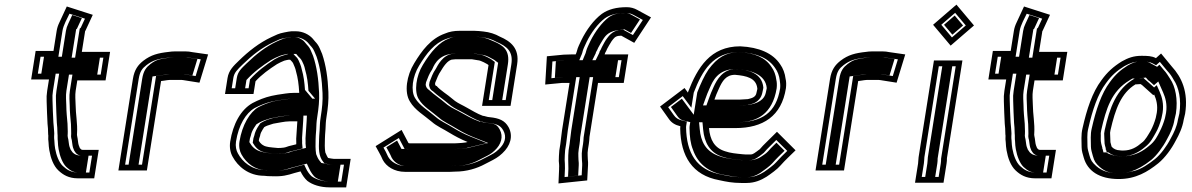

<svg xmlns="http://www.w3.org/2000/svg" viewBox="-20 -750 5145 829"><path d="M325.4 -110C324.8 -110 324.5 -110.3 324.6 -111C321.7 -116.7 318 -127.9 317.4 -135L315.1 -152C314.4 -159.2 311.3 -165.9 312.6 -174C315.4 -216.6 306.7 -256.8 306.4 -299C306 -316.3 303.7 -339 306.7 -358L313.8 -403H435.8L455.3 -526H333.3L347.6 -616L348.7 -617L380.6 -686L268.4 -722C257.7 -699 247 -676.1 236.4 -653C230.5 -641 226.6 -629 224.7 -617L210.9 -530H133.9L114.5 -407H191.5L183.7 -358C181.3 -342.7 180.5 -327.3 181.4 -312C182 -277.6 183.9 -247.6 185.2 -216L187 -196C187.4 -185.3 187.6 -176.7 187.9 -170C188.6 -166 188.8 -163 188.5 -161C187.9 -153 188.2 -144.7 189.5 -136L190.7 -118L193 -101C198.8 -67.8 210.5 -34.5 232.2 -14C252.2 4.8 276.6 20 316.8 20H386.8L406.3 -103H336.3C331.2 -103 328.1 -106.8 325.4 -110ZM280 -690.8 346.8 -669.4 328.7 -630.3 324.2 -626.4 304.3 -501H426.3L414.8 -428H292.8L281.7 -358C277.9 -334.3 280.8 -310.3 281 -294.8C281.3 -267.4 284.2 -237.5 286.4 -214C286.4 -196.1 287.9 -182.4 287.4 -172.7C285.3 -155 289.6 -148.5 289.9 -145.4L292.2 -128.8C293.7 -115.9 296.3 -108.8 300.1 -100.3L307.2 -89.7C310.4 -86.2 318 -78 332.4 -78H377.4L365.8 -5H320.8C287.5 -5 269 -16.6 251.2 -33.3C234.6 -49 223.4 -78.4 218 -108.5L215.9 -124.2L214.7 -142.4C213.8 -148.8 213.4 -158.3 213.7 -162C215.3 -179.6 212.8 -183.4 212.3 -201.3L210.5 -221.5C209.1 -254.3 207.3 -282 206.7 -316.8C205.8 -331.6 206.5 -344.2 208.7 -358L220.4 -432H143.4L155 -505H232L249.7 -617C253.7 -642.1 270.7 -670.7 280 -690.8ZM292.7 -93 284.9 -104C281.3 -111.9 278.4 -120.6 277.3 -130.9L275 -147.8C274.6 -152.1 270.6 -159.2 272.4 -173.2C273.2 -186 271.5 -198.2 271.5 -215.9C269.3 -239.6 266.4 -269.3 266.2 -296.3C265.9 -312.5 263.2 -336 266.7 -358L277.8 -428H399.8L411.3 -501H289.3L308.7 -623.2L312.3 -626.3L333.4 -671.9L292 -685.2C286.3 -672.9 280.8 -661 274.9 -648.1C269.5 -637.2 266.4 -627.4 264.7 -617L247 -505H170L158.4 -432H235.4L223.7 -358C221.4 -343.6 220.7 -330 221.6 -315.1C222.2 -280.4 224 -251.8 225.4 -219.5L227.2 -199.4C227.5 -188.2 227.8 -180.8 228.1 -174.1C229.7 -163 227.8 -152.6 229.7 -140.1L230.8 -122L233 -105.8C238.5 -74.8 250.8 -44 266.4 -29.1C284.6 -12.1 299.2 -5 320.8 -5H350.8L362.4 -78H332.4C304.4 -78 295.1 -90.5 292.7 -93Z M614.2 -14 675.4 -400 689.7 -402C698 -403 706.3 -405 714.1 -405H763.1C765.1 -405 768.1 -404.7 772 -404L841.2 -393L878.6 -515L809.2 -525C800.1 -527 791.3 -528 782.6 -528H733.6C725.6 -528 717.5 -527.3 709.3 -526C662 -520.8 632.4 -513.2 599.3 -488C575.7 -469.6 560 -448.5 553.8 -409L491.2 -14ZM593.2 -39H520.2L578.8 -409C584.1 -442.5 594.3 -454.8 612.8 -469.2C640.1 -489.9 662.2 -496.1 708.1 -501.2C715.3 -501.9 722.6 -503 729.7 -503H778.7C785.6 -503 793.3 -502.1 800.9 -500.4L846.8 -493.8L824.7 -421.6L779.9 -428.7C775.6 -429.4 771.7 -430 767.1 -430H718.1C706 -430 697.1 -427.6 690.3 -426.8L653.8 -421.7ZM578.2 -39 638.5 -419.9 685.2 -426.4C689.6 -427 699.5 -430 718.1 -430H767.1C775.6 -430 781 -429 785.8 -428.2L810.6 -424.3L832.4 -495.4L794.4 -500.9C789.1 -502.1 782.6 -503 778.7 -503H729.7C725.2 -503 720.7 -502.6 715.8 -501.8C671 -494.6 658 -494.9 629.6 -473.5C611.8 -459.5 599.5 -445.3 593.8 -409L535.2 -39Z M1074.5 -344 1083.2 -399C1109.6 -428.1 1143 -451.8 1175.9 -473L1191.2 -481C1196.9 -483.7 1202.3 -486 1207.3 -488C1210.7 -489.6 1222.4 -491.2 1224.9 -492H1232.9C1237.5 -486.5 1242.3 -483.4 1245.5 -477C1249.9 -466.1 1255.7 -455.4 1258 -442C1266.2 -414.2 1269.9 -384.8 1271.8 -352C1271.5 -350.7 1271.7 -349.7 1272.3 -349H1249.3C1223.2 -349 1202.8 -344.2 1178 -341L1152.2 -336C1123.9 -329.7 1094.5 -317.9 1070.3 -305C1018.7 -275.9 985.9 -213.8 974 -139C969.9 -113 975.1 -89.5 984.6 -73C1006.6 -32.3 1052.2 9 1120.6 9C1129 10.3 1141.3 11 1157.3 11C1198.4 12.6 1220.3 6.9 1251.5 -3L1277.6 -10C1284.9 5.7 1295.8 21.1 1307.1 31C1328.5 47.6 1363.1 59 1402.7 59H1474.7L1494.1 -64H1422.1C1415.7 -64 1403.6 -66.8 1396.8 -68C1392 -73.7 1387.9 -85.4 1384.6 -92C1381.5 -109.5 1382.3 -131.9 1382.9 -151L1383.6 -168C1383.6 -172 1384.2 -180 1385.4 -192C1387 -217.5 1385.9 -220 1389.6 -244C1396.3 -285.9 1399.4 -317.8 1397.9 -353C1395.4 -413.1 1387.5 -468.4 1370.9 -517L1360.7 -541C1355.8 -552.3 1349.1 -562.3 1340.4 -571L1329.5 -584C1314.6 -600.4 1288.1 -615 1257.4 -615H1238.4C1230.3 -614.3 1220 -612.7 1207.6 -610C1183.2 -605.5 1171.7 -598.9 1152.4 -590C1098.8 -565.1 1053.1 -528.6 1011.9 -488.5C989 -466.3 967.8 -447 962.4 -413L951.5 -344ZM1263.8 -226C1262.9 -207.8 1260 -169.4 1258.9 -151L1259.2 -134C1258.9 -132 1258.9 -129.7 1259.1 -127L1226.8 -119C1219.8 -116.2 1207.5 -112 1198.7 -112C1195.3 -111.3 1188.9 -111 1179.6 -111C1168.4 -111.7 1161.1 -112.3 1157.9 -113C1155.2 -113 1149.7 -113.7 1141.2 -115L1131.5 -117C1115 -120.4 1104.7 -129.8 1097.5 -142L1098.9 -151C1100.1 -154.3 1101.4 -158.3 1102.8 -163C1104.7 -174.7 1107.8 -180.3 1114.3 -191L1120.8 -201C1127.8 -205.7 1140.1 -209.9 1147.6 -212L1160.2 -216C1180.5 -218.8 1207.7 -226 1229.8 -226ZM1124.5 -16C1066.7 -16 1026.9 -51.1 1007.2 -87.6C999.9 -100.3 995.8 -118.5 999 -139C1010.3 -209.9 1040.8 -261.3 1079.8 -283.6C1101.8 -295.2 1129.2 -306 1153.6 -311.6L1178.2 -316.3C1204.8 -319.9 1222.6 -324 1245.3 -324H1328.7L1296.8 -361.9C1294.7 -394.8 1290.9 -423 1282.7 -451.2C1279.5 -468.1 1272.9 -480.1 1269.3 -489.1C1264.8 -500.5 1255.3 -507.4 1253.4 -509.7L1247.2 -517H1224.8C1211.8 -512.9 1194.1 -508.3 1182.9 -503L1165.8 -494.1C1128.6 -470.3 1091.5 -442.6 1059.5 -407.3L1053.4 -369L980.4 -369L987.4 -413C991.2 -436.7 1004.1 -448.7 1028.1 -472.1C1068 -510.8 1110.8 -544.8 1160.1 -567.6C1181 -577.3 1187 -581.5 1208.8 -585.5C1220.7 -588.1 1229.7 -589.4 1235.5 -590H1253.4C1276.3 -590 1298.3 -577.9 1309.3 -566L1320.5 -552.7C1327.6 -545.6 1333.2 -537.5 1337.1 -528.4L1347 -505.1C1362.6 -459.2 1370.2 -406.4 1372.6 -348.1C1374 -315 1371.2 -285.2 1364.6 -244C1360.7 -218.9 1361.6 -212.7 1360.2 -190.1C1358.8 -176.5 1358.3 -169.8 1358.3 -164.5L1357.6 -148C1356.3 -108.9 1354.7 -76 1376.3 -50.3L1381.1 -44.7C1392.2 -42.7 1401.4 -39 1418.2 -39H1465.2L1453.6 34H1406.6C1372 34 1342.2 23.6 1325 10.8C1316.6 3.3 1307 -10.1 1300.9 -23.2L1293.5 -39.1L1247.9 -26.9C1216.9 -17.1 1201.4 -12.5 1161.7 -14C1142.4 -14 1134.8 -16 1124.5 -16ZM1290.1 -251H1233.8C1205.5 -251 1177.4 -243.1 1158.3 -240.4L1144 -235.9C1131.6 -232.4 1117 -226.3 1103.7 -217.5L1093.3 -201.7C1087.2 -191.4 1080.8 -179.2 1078.1 -164.9C1076.4 -159.2 1075.8 -157.6 1074.3 -153.5L1071.2 -133.7C1082.1 -115.3 1095.4 -98.1 1122.7 -92.5L1133 -90.4C1150.8 -87.6 1155.4 -87.2 1174.9 -86H1175.6C1184.5 -86 1191.3 -86.3 1197.2 -87C1212.9 -88 1222.3 -91.9 1231.1 -95.2L1286.5 -109L1284.3 -133.1C1284.3 -133.8 1284.3 -134.3 1284.3 -134.3L1284.6 -136.2L1284.2 -154.4C1285.4 -174.3 1288.2 -209.9 1289.1 -228.8ZM1161.2 -14H1162.4C1196.9 -12.6 1206.9 -15.8 1237.4 -25.5L1304.9 -43.5L1316.3 -19.1C1322.5 -5.7 1332.3 7.7 1340 14.7C1354.9 25.8 1379.6 34 1406.6 34H1438.6L1450.2 -39H1418.2C1397.8 -39 1387.1 -43.1 1382.6 -43.8L1367.8 -46.4L1360.8 -54.7C1350.6 -66.9 1348.6 -77.6 1345 -84.6C1341.5 -104.9 1342.1 -129 1342.7 -149.1L1343.4 -165.8C1343.4 -170.6 1343.9 -177.8 1345.3 -190.8C1346.7 -214.4 1345.7 -219.3 1349.6 -244C1356.2 -285.5 1359.1 -316 1357.7 -349.9C1355.3 -408.9 1347.8 -461.6 1331.7 -509L1321.8 -532.4C1317.6 -542.2 1311.8 -550.2 1305 -557L1293.8 -570.4C1282.6 -582.5 1263.8 -590 1253.4 -590H1237.5C1211.1 -586.9 1201 -582.8 1174.3 -570.5C1127.9 -549 1085 -515.3 1045.1 -476.5C1021.5 -453.6 1006.8 -440.9 1002.4 -413L995.4 -369L1038.4 -369L1044.1 -404.6C1075.5 -439.2 1113 -466.8 1150.1 -490.5L1168.2 -500C1176.4 -503.8 1177.7 -504.5 1189.2 -509.1C1203.3 -514.3 1209.7 -514.1 1218.9 -517H1259.1L1268.9 -505.2C1270.9 -502.9 1278.5 -497.5 1284 -486.6C1289 -476.7 1294.3 -465.8 1297.8 -448C1306 -419.9 1309.8 -391.2 1311.8 -358.1L1340.5 -324H1245.3C1227.8 -324 1212.9 -320.7 1184.5 -316.8L1161.5 -312.4C1140.5 -307.5 1114.4 -297.2 1095.2 -287C1059.6 -266.5 1025.5 -211.6 1014 -139C1010.4 -116.4 1015.1 -96.4 1022.7 -83.2C1043.8 -44.3 1083.6 -16 1124.5 -16H1129.4C1137.4 -14.7 1142.6 -14 1161.2 -14ZM1305.1 -251 1304 -227.7C1303.1 -209.1 1300.3 -172.4 1299.1 -153.1L1299.4 -135.4L1299.2 -134C1299.2 -133.7 1299.1 -132.6 1299.2 -130.9L1301 -111.4L1242.1 -96.8C1234 -93.8 1224.3 -89.1 1200.5 -87.1C1192.9 -86.3 1184.5 -86 1175.6 -86H1173.7C1154.3 -87.2 1144.4 -88.1 1126.5 -90.9L1115.6 -93.2C1079.6 -100.6 1067.1 -118.8 1056.6 -136.4L1059.2 -152.6C1060.5 -156.3 1061.4 -158.8 1063 -164.2C1065.3 -177.2 1070.3 -187 1077 -198.1L1087 -213.2C1102.5 -223.6 1117.8 -229.9 1133.4 -234.4L1149.8 -239.6C1168.4 -242.2 1195.4 -251 1233.8 -251Z M2064.6 -250C2040.8 -258.4 2016.1 -274.1 1996.1 -285C1980.2 -294.5 1959.1 -303.3 1944.7 -314L1932.3 -324C1912.8 -341.3 1881.3 -359.7 1865 -379H1863C1860.3 -380.5 1858.9 -383.4 1858.3 -387L1859.2 -393C1866.9 -411.7 1872.7 -428.6 1883.2 -443C1892.2 -458.4 1913.2 -493 1935.1 -493C1939.2 -493.7 1942.6 -494 1945.2 -494H2018.2C2025.3 -492.8 2036 -491.4 2042.6 -490C2050.1 -490 2061.8 -484.5 2069.2 -481L2083.9 -473L2089.3 -469L2061.4 -293H2184.4L2212.8 -472C2223.8 -541.4 2184.9 -571.9 2137.8 -592C2118.5 -603.2 2093.8 -611.3 2067.2 -614L2047.6 -616C2041 -616.7 2034.4 -617 2027.7 -617H1964.7C1940.8 -617 1920.3 -613.5 1900.8 -605C1840.2 -583.6 1801.3 -531.3 1768.5 -477C1736.1 -424.6 1724 -352 1750.3 -311C1772.1 -274.1 1810.6 -252.8 1844.5 -224C1865.9 -205 1894.6 -193 1920 -177C1942.6 -163.3 1970.2 -148.3 1998.7 -137C1995.9 -136.3 1993.5 -135.7 1991.4 -135L1975.1 -133C1969.6 -132.3 1964.6 -132 1959.9 -132C1953.8 -131.3 1947.7 -131 1941.7 -131H1748.7C1747.4 -131 1746.1 -131.3 1744.9 -132H1743.9L1713.9 -189L1601.8 -119C1611.9 -99.2 1623.9 -81 1632.5 -60C1647.5 -31.5 1682.2 -8 1729.3 -8H1922.3C1929.6 -8 1937.3 -8.3 1945.4 -9C1994.5 -9 2039.5 -22.7 2074.7 -42L2094.2 -52C2115 -62.6 2131.1 -70.9 2148.9 -88C2183.7 -120.2 2196.8 -162.5 2175.8 -201C2159.7 -229.8 2135.5 -239.8 2094.6 -244C2084.8 -244 2071.5 -250 2064.6 -250ZM1926.2 -33H1733.2C1694.7 -33 1667.2 -52.7 1655.8 -73.3C1649.8 -87.9 1642.1 -101.4 1635.7 -112.8L1702 -154.1L1726.8 -107H1736.9C1739.4 -106.3 1742 -106 1744.8 -106H1937.8C1944.2 -106 1951.2 -106.4 1957.3 -107C1964.7 -107.1 1968.1 -107.4 1974.2 -108.2L1993.1 -110.5C1995.8 -111.4 1997.4 -111.9 2000.9 -112.7L2081.9 -132.2L2011.2 -160.4C1984.4 -171.1 1957.3 -185.6 1935.8 -198.8C1908.5 -215.9 1881 -227.7 1862.8 -243.9C1826.2 -275 1791.2 -294.7 1772.4 -326.3C1752.6 -357.2 1760.8 -420.1 1789.7 -466.7C1822 -520.3 1856.4 -564.1 1905.9 -581.6C1922.3 -587.4 1937.5 -592 1960.8 -592H2023.8C2029.6 -592 2035.4 -591.7 2041.1 -591.1L2060.8 -589.1C2084.7 -586.7 2106.9 -579 2123.6 -569.3C2168.4 -550.2 2196.7 -528.2 2187.8 -472L2163.4 -318H2090.4L2116.4 -482.4L2099.9 -494.7L2083.4 -503.6C2075.8 -507.2 2063.8 -513.6 2049.4 -514.9C2040.8 -516.6 2031.1 -517.8 2024.3 -519H1949.2C1945.3 -519 1940 -518.4 1937 -518C1890.5 -514.1 1868.7 -464.7 1862.5 -454.1C1847.1 -432.1 1842.6 -415.3 1834.7 -396.1L1832.7 -382.9C1834.4 -373.2 1836.7 -363 1849.5 -356C1867 -338.7 1896.8 -319.3 1914.2 -304L1927.3 -293.4C1945.6 -279.8 1966 -271.8 1981.1 -262.8C2001.9 -251.5 2028 -235.1 2056.6 -225H2059.9C2063.1 -224.4 2077 -219.5 2089.2 -219C2126.6 -215.1 2141.2 -207.8 2153.2 -186.5C2168.6 -158.3 2160.4 -130.1 2133 -104.8C2118.1 -90.4 2106.7 -84.7 2085.6 -73.9L2065.6 -63.7C2033.8 -46.2 1993.9 -34 1949.4 -34H1948.3C1940.7 -33.4 1933.1 -33 1926.2 -33ZM1946.7 -34H1949.4C1986.3 -34 2020.4 -43.9 2050.4 -60.4L2070.6 -70.7C2091.9 -81.5 2101.1 -85.9 2116 -100.3C2143.9 -126.1 2154.4 -160.1 2137.7 -190.8C2125.5 -212.6 2115.9 -215.8 2086.9 -219C2070.1 -220.2 2062.3 -223.1 2055.6 -225H2050.6C2017.7 -236.6 1989 -254.1 1967.4 -265.8C1953.2 -274.3 1932.5 -282.2 1912.4 -297.2L1899.1 -307.9C1882.6 -322.6 1853 -342.2 1835.4 -359C1820.4 -368.9 1819.2 -376.9 1817.9 -384.4L1819.6 -394.9C1827.2 -413.8 1832.4 -431 1846.1 -450.4C1850.4 -457.7 1865.1 -511.6 1932.6 -517.8C1937.3 -518.4 1942.9 -519 1949.2 -519H2027.4C2035.9 -517.5 2041.8 -516.9 2054.2 -514.7C2078 -511.9 2088.4 -504.8 2096.4 -501L2114.1 -491.4L2130.8 -478.9L2105.4 -318H2148.4L2172.8 -472C2182.5 -533.6 2152 -554.2 2112.9 -570.9C2095.6 -578.3 2078.1 -587.2 2057 -589.3L2037.3 -591.3C2032.8 -591.8 2028.3 -592 2023.8 -592H1960.8C1942.1 -592 1932 -589.5 1919.9 -584.2C1877.1 -569.1 1839.7 -526.1 1806 -470.2C1776.2 -422.2 1767.2 -354.3 1788 -321.9C1806.9 -289.9 1840.4 -271.8 1877.9 -239.8C1895.1 -224.6 1921.4 -213.4 1949.8 -195.6C1970.7 -182.8 1997.4 -168.5 2022.7 -158.4L2087.7 -132.5L2009.9 -113.8C2006.1 -112.9 2004.5 -112.3 2001.2 -111.2L1979 -108.5C1972.3 -107.7 1967.9 -107.3 1959.6 -107C1953.5 -106.5 1944.9 -106 1937.8 -106H1744.8C1743.8 -106 1733.8 -106.8 1732.5 -107H1713.5L1694.5 -143.2L1648 -114.2C1655.8 -100.2 1663.7 -87 1671.2 -69.2C1683.6 -46.4 1709.1 -33 1733.2 -33H1926.2C1932.3 -33 1939.9 -33.4 1946.7 -34Z M2399.3 -128 2395 -101C2393.3 -83.6 2392.9 -68.3 2392.7 -55C2393.4 -49.9 2395 -31.8 2394 -25L2394 -19L2391.3 42L2515.4 29L2519 -38C2519.4 -44.7 2519.1 -53 2518 -63L2517.4 -78C2517 -86.6 2516.9 -94.3 2518.8 -106L2522.3 -128C2523.8 -137.3 2524.7 -147.7 2525.2 -159L2562.1 -392H2673.1L2692.6 -515H2590.6C2591.6 -517 2592.1 -518.7 2592.4 -520L2592.5 -521C2596.1 -527 2599.1 -533 2601.4 -539L2609.7 -554L2620.6 -572C2629.5 -583.4 2634.3 -592.4 2650.2 -595C2654.2 -595 2658.3 -595.3 2662.4 -596L2718.5 -565L2790.9 -675L2732 -707C2717.9 -715 2702.5 -719 2685.9 -719C2642.2 -719 2606.9 -710.3 2578.3 -690C2542.6 -663.1 2511.9 -620.7 2490.4 -577C2483.9 -562.4 2474.4 -545.8 2470.8 -529C2470 -524.1 2467.4 -519.6 2465.6 -515H2445.6C2433.6 -515 2422.8 -514.7 2413.4 -514L2341.3 -507L2334 -385C2358.4 -387.3 2382.6 -389.8 2407.1 -392H2439.1L2406.6 -187C2403.2 -165.5 2402.3 -146.9 2399.3 -128ZM2360.7 -412.3 2365.1 -484.6 2411.6 -489.1C2421.2 -489.7 2430.1 -490 2441.6 -490H2481.1L2488.9 -508.9C2489.8 -511.2 2493.5 -517.6 2495.9 -529.1C2497.9 -537.9 2506.5 -555 2513.1 -569.6C2533.4 -610.7 2562 -648.5 2591.2 -670.7C2613.4 -686.3 2641.5 -694 2681.9 -694C2694.6 -694 2705.7 -691.2 2717.1 -684.7L2755.6 -663.8L2712.7 -598.7L2670.5 -622C2665.4 -621.2 2659.8 -620 2654.2 -620H2652.1C2622.9 -615.3 2608.3 -593.9 2601.5 -585.2C2592.6 -573.9 2585.6 -559.3 2578.6 -546.4C2576 -539.6 2572.2 -532.6 2568.4 -526.3L2567.7 -522.1L2551.9 -490H2663.6L2652 -417H2541L2500 -157.5C2499.5 -146.9 2498.6 -136.4 2497.3 -128L2493.8 -106C2491.6 -92.4 2491.7 -82.1 2492.1 -73.1L2492.7 -57.3C2493.7 -48.3 2494 -40.2 2493.7 -35.5L2491.5 6.8L2417.7 14.5L2419.3 -22.5C2419.2 -35.8 2418.9 -52.5 2418 -60.1C2418.3 -72.5 2418.8 -87.8 2420.1 -101.8L2424.3 -128C2427.6 -148.7 2428.5 -167.1 2431.6 -187L2468 -417H2409.9C2393.7 -415.5 2375.1 -413.7 2360.7 -412.3ZM2485 -158.1 2526 -417H2637L2648.6 -490H2537.4L2552.2 -520.1C2552.4 -520.6 2552.5 -521 2552.5 -521L2553.1 -524.4C2556.8 -530.6 2560.3 -537.1 2562.8 -543.8L2572.1 -560.4L2583.9 -579.9C2589.5 -587.1 2600.3 -612.1 2643.8 -619.2L2649 -620H2654.2C2654.6 -620 2655.1 -620 2655.9 -620.2L2676.1 -623.4L2704.7 -607.7L2743.2 -666.1L2703.6 -687.6C2693.9 -693.1 2688 -694 2681.9 -694C2647.3 -694 2627.2 -688.5 2607.8 -674.9C2578.9 -652.8 2549.6 -614 2528.9 -572.2C2522.1 -557.1 2513.7 -541.6 2510.7 -528.6C2509.2 -520.6 2505.6 -513.9 2504.5 -511.1L2495.8 -490H2441.6C2431.1 -490 2423.5 -489.8 2414.8 -489.2L2380.1 -485.8L2375.8 -414C2385.4 -414.9 2397.6 -416 2408.1 -417H2483L2446.6 -187C2443.4 -166.5 2442.4 -148 2439.3 -128L2435.1 -101.5C2432 -69.4 2434 -51 2434.2 -21.2L2432.7 12.7L2476.4 8.1L2478.8 -36.4C2479.2 -42.2 2479 -48.8 2477.8 -59.4L2477.2 -74.9C2476.8 -83.7 2476.8 -93.1 2478.8 -106L2482.3 -128C2483.7 -136.8 2484.6 -147.2 2485 -158.1Z M3209 -322C3199.6 -322 3184.8 -320 3174.7 -320H3064.7C3070.6 -336.4 3075.3 -349.2 3084.3 -368C3098.5 -399.3 3114.3 -427 3153.6 -427C3204.2 -422.7 3244.2 -412.8 3249.6 -370C3249.4 -368.7 3249.5 -367.3 3250 -366C3248.9 -359.3 3247.7 -354 3246.4 -350C3243.3 -330 3226 -326.1 3209 -322ZM2950.9 -353 2950.4 -350 2935.6 -370 2829.9 -290 2867.5 -237C2879 -220.2 2894.8 -210.2 2917.5 -205C2916.9 -201.7 2916.7 -198.3 2916.9 -195C2919 -75.5 2969.4 6.9 3085.6 28C3115.2 34.6 3143.9 40 3179.7 40H3203.7C3238.4 40 3266.5 27.8 3289.9 13C3307.5 1.2 3336.1 -19.1 3349.5 -35C3370 -58.5 3393 -79.2 3415 -101L3334.7 -181L3287.2 -134C3277.9 -124.9 3270 -117.1 3260.8 -106C3255.4 -101.4 3238.5 -89.7 3235.9 -88C3230.7 -84.9 3227 -83 3219.1 -83H3200.1C3195.5 -83 3190.9 -83.3 3186.3 -84C3158.9 -86.8 3133.6 -88.8 3110.4 -97C3064.2 -111.5 3045.8 -146.7 3041.2 -197H3155.2C3274.9 -197 3354.4 -248.8 3373.4 -369C3375.3 -385 3374.8 -398.7 3371.9 -410C3369.3 -433.2 3360.8 -455.4 3348.8 -472C3317.2 -520.2 3257.8 -546.1 3176.1 -550C3047.5 -550 2991.8 -459.1 2950.9 -353ZM3158.6 -452H3157.6C3101 -452 3075.4 -405.9 3061.5 -375.3C3052.4 -356.1 3046.8 -341.2 3040.9 -324.9L3030.2 -295H3170.7C3183.6 -295 3198.5 -297 3205 -297H3208.1C3220.7 -300 3241 -301.5 3258.4 -321.7C3265.1 -329.4 3269 -338.5 3271.2 -348.2C3272.8 -353.7 3273.9 -359.4 3275 -366L3275.9 -371.9C3270.1 -434.8 3211.1 -448.7 3158.6 -452ZM3171.6 -525C3249.5 -521.1 3299.9 -497.4 3327.1 -455.8C3337.5 -441.5 3344.5 -423.1 3346.8 -403.4C3347.9 -393.8 3350 -383.3 3348.4 -368.5C3331.3 -263.1 3269.9 -222 3159.2 -222H3013.1L3016 -190.9C3021 -135.8 3043.8 -91 3099.1 -73.2C3127 -63.5 3153.1 -61.8 3179.3 -59.2C3186.3 -58.2 3190.3 -58 3196.2 -58H3215.2C3227.5 -58 3240.1 -63.3 3246.5 -67.2C3251.6 -70.3 3268.3 -81.9 3277.7 -90.1C3286.4 -100.6 3293.5 -107.7 3303.7 -117.8L3331.8 -145.7L3379.2 -98.4C3361.8 -81.6 3347.5 -67.9 3331.3 -49.4C3322.4 -38.7 3294.5 -18 3278.5 -7.3C3257.5 5.8 3236 15 3207.6 15H3183.6C3150.2 15 3124.5 10.2 3094.2 3.5C2986.4 -16.1 2944.2 -89.8 2942.2 -199.6C2942.1 -202 2942.2 -203.2 2942.5 -205L2945.6 -225.1L2926.8 -229.4C2908.1 -233.7 2897.8 -240.5 2889.1 -253.2L2864.9 -287.4L2927.8 -335.1L2965.1 -284.9L2975.4 -350C3012.6 -445.8 3058.7 -524.5 3171.6 -525ZM3290.6 -369.8 3290 -366C3288.9 -359.5 3287.7 -353.6 3286.3 -348.8C3283.6 -336.1 3276.6 -324.3 3262.8 -315.1C3242.5 -301.5 3227.1 -300.4 3212.7 -297H3205C3203 -297 3187.8 -295 3170.7 -295H3015.4L3025.5 -323.1C3031.3 -339.4 3036.7 -353.6 3045.7 -372.7C3057.2 -397.9 3078.3 -452 3157.6 -452H3160.2C3220 -447.5 3285.3 -429.8 3290.6 -369.8ZM3333.4 -368.7C3335 -383.3 3334.3 -395.6 3332 -404.8C3329.5 -426.1 3322.2 -445.6 3311.5 -460.3C3284.4 -501.8 3239 -521.4 3170.7 -525C3114.6 -524.4 3076.8 -501.3 3039 -449.8C3021.5 -424.4 3004.2 -386.2 2990.6 -351.2L2975.3 -254.6L2924 -323.8L2876.8 -288.1L2904.7 -248.8C2913.6 -235.8 2921.9 -231.5 2934.6 -228.6L2960.3 -222.6L2957.5 -205C2957.1 -202.6 2957 -200.7 2957.1 -197.9C2957.8 -159.4 2961 -130.7 2972.3 -102.9C2992.4 -43.9 3039.7 -7.1 3100.2 3.9C3130 9.3 3153.7 15 3183.6 15H3207.6C3225.8 15 3242.3 9.1 3262.3 -3.3C3277.6 -13.7 3305.2 -34.1 3314.5 -45C3332.1 -65.2 3349.6 -81.8 3367.5 -99.1L3332.5 -133.9L3320.6 -122.2C3311.1 -112.9 3304.4 -106.3 3296.2 -96.4C3288.9 -87.5 3268.3 -74.8 3264.1 -72C3256.9 -67.1 3237.5 -58 3215.2 -58H3196.2C3188.9 -58 3182.1 -58.5 3174.9 -59.4C3149.3 -62 3119.8 -64 3088.7 -74.7C3025 -95.2 3005.8 -141.2 3001.1 -193.1L2998.4 -222H3159.2C3210.6 -222 3245.9 -232.2 3274.1 -254.2C3301.9 -275.9 3324.3 -312.1 3333.4 -368.7Z M3624.2 -14 3685.4 -400 3699.7 -402C3708 -403 3716.3 -405 3724.1 -405H3773.1C3775.1 -405 3778.1 -404.7 3782 -404L3851.2 -393L3888.6 -515L3819.2 -525C3810.1 -527 3801.3 -528 3792.6 -528H3743.6C3735.6 -528 3727.5 -527.3 3719.3 -526C3672 -520.8 3642.4 -513.2 3609.3 -488C3585.7 -469.6 3570 -448.5 3563.8 -409L3501.2 -14ZM3603.2 -39H3530.2L3588.8 -409C3594.1 -442.5 3604.3 -454.8 3622.8 -469.2C3650.1 -489.9 3672.2 -496.1 3718.1 -501.2C3725.3 -501.9 3732.6 -503 3739.7 -503H3788.7C3795.6 -503 3803.3 -502.1 3810.9 -500.4L3856.8 -493.8L3834.7 -421.6L3789.9 -428.7C3785.6 -429.4 3781.7 -430 3777.1 -430H3728.1C3716 -430 3707.1 -427.6 3700.3 -426.8L3663.8 -421.7ZM3588.2 -39 3648.5 -419.9 3695.2 -426.4C3699.6 -427 3709.5 -430 3728.1 -430H3777.1C3785.6 -430 3791 -429 3795.8 -428.2L3820.6 -424.3L3842.4 -495.4L3804.4 -500.9C3799.1 -502.1 3792.6 -503 3788.7 -503H3739.7C3735.2 -503 3730.7 -502.6 3725.8 -501.8C3681 -494.6 3668 -494.9 3639.6 -473.5C3621.8 -459.5 3609.5 -445.3 3603.8 -409L3545.2 -39Z M3944 -44 3930.8 39H4053.8L4067 -44C4068.2 -52 4068.8 -59.7 4068.6 -67L4135.5 -489H4012.5L3946.2 -71C3944.8 -62.1 3945.2 -51.6 3944 -44ZM4008.8 -643 4084.6 -553 4185.4 -640 4109.6 -730ZM4042 -44 4032.8 14H3959.8L3969 -44C3970.8 -55.4 3970.4 -65.4 3971.2 -71L4033.5 -464H4106.5L4043.3 -64.7C4043.4 -58.3 4043.2 -51.5 4042 -44ZM4044.2 -643 4104 -694.6 4150 -640 4090.2 -588.4ZM4028.4 -65.6 4091.5 -464H4048.5L3986.2 -71C3985.2 -64.2 3985.6 -54 3984 -44L3974.8 14H4017.8L4027 -44C4028.2 -51.7 4028.5 -58.9 4028.4 -65.6ZM4056 -643 4092.1 -600.2 4138.2 -640 4102.1 -682.8Z M4458.4 -110C4457.8 -110 4457.5 -110.3 4457.6 -111C4454.7 -116.7 4451 -127.9 4450.4 -135L4448.1 -152C4447.4 -159.2 4444.3 -165.9 4445.6 -174C4448.4 -216.6 4439.7 -256.8 4439.4 -299C4439 -316.3 4436.7 -339 4439.7 -358L4446.8 -403H4568.8L4588.3 -526H4466.3L4480.6 -616L4481.7 -617L4513.6 -686L4401.4 -722C4390.7 -699 4380 -676.1 4369.4 -653C4363.5 -641 4359.6 -629 4357.7 -617L4343.9 -530H4266.9L4247.5 -407H4324.5L4316.7 -358C4314.3 -342.7 4313.5 -327.3 4314.4 -312C4315 -277.6 4316.9 -247.6 4318.2 -216L4320 -196C4320.4 -185.3 4320.6 -176.7 4320.9 -170C4321.6 -166 4321.8 -163 4321.5 -161C4320.9 -153 4321.2 -144.7 4322.5 -136L4323.7 -118L4326 -101C4331.8 -67.8 4343.5 -34.5 4365.2 -14C4385.2 4.8 4409.6 20 4449.8 20H4519.8L4539.3 -103H4469.3C4464.2 -103 4461.1 -106.8 4458.4 -110ZM4413 -690.8 4479.8 -669.4 4461.7 -630.3 4457.2 -626.4 4437.3 -501H4559.3L4547.8 -428H4425.8L4414.7 -358C4410.9 -334.3 4413.8 -310.3 4414 -294.8C4414.3 -267.4 4417.2 -237.5 4419.4 -214C4419.4 -196.1 4420.9 -182.4 4420.4 -172.7C4418.3 -155 4422.6 -148.5 4422.9 -145.4L4425.2 -128.8C4426.7 -115.9 4429.3 -108.8 4433.1 -100.3L4440.2 -89.7C4443.4 -86.2 4451 -78 4465.4 -78H4510.4L4498.8 -5H4453.8C4420.5 -5 4402 -16.6 4384.2 -33.3C4367.6 -49 4356.4 -78.4 4351 -108.5L4348.9 -124.2L4347.7 -142.4C4346.8 -148.8 4346.4 -158.3 4346.7 -162C4348.3 -179.6 4345.8 -183.4 4345.3 -201.3L4343.5 -221.5C4342.1 -254.3 4340.3 -282 4339.7 -316.8C4338.8 -331.6 4339.5 -344.2 4341.7 -358L4353.4 -432H4276.4L4288 -505H4365L4382.7 -617C4386.7 -642.1 4403.7 -670.7 4413 -690.8ZM4425.7 -93 4417.9 -104C4414.3 -111.9 4411.4 -120.6 4410.3 -130.9L4408 -147.8C4407.6 -152.1 4403.6 -159.2 4405.4 -173.2C4406.2 -186 4404.5 -198.2 4404.5 -215.9C4402.3 -239.6 4399.4 -269.3 4399.2 -296.3C4398.9 -312.5 4396.2 -336 4399.7 -358L4410.8 -428H4532.8L4544.3 -501H4422.3L4441.7 -623.2L4445.3 -626.3L4466.4 -671.9L4425 -685.2C4419.3 -672.9 4413.8 -661 4407.9 -648.1C4402.5 -637.2 4399.4 -627.4 4397.7 -617L4380 -505H4303L4291.4 -432H4368.4L4356.7 -358C4354.4 -343.6 4353.7 -330 4354.6 -315.1C4355.2 -280.4 4357 -251.8 4358.4 -219.5L4360.2 -199.4C4360.5 -188.2 4360.8 -180.8 4361.1 -174.1C4362.7 -163 4360.8 -152.6 4362.7 -140.1L4363.8 -122L4366 -105.8C4371.5 -74.8 4383.8 -44 4399.4 -29.1C4417.6 -12.1 4432.2 -5 4453.8 -5H4483.8L4495.4 -78H4465.4C4437.4 -78 4428.1 -90.5 4425.7 -93Z M4780.4 -116C4780.5 -116.7 4780.2 -117 4779.5 -117C4777.9 -123.7 4776.3 -130 4774.5 -136C4773.3 -149.4 4774.3 -163.5 4773 -177L4774.8 -188C4795.7 -278.9 4820.4 -348.1 4883.1 -386H4889.1C4894.5 -386 4899.5 -386.3 4904.3 -387C4904.9 -386.3 4905.5 -386 4906.1 -386C4907.4 -385.3 4908.9 -384.3 4910.7 -383L4959.7 -339L4963.2 -342C4972.5 -320.9 4979.8 -295.7 4974.7 -263C4972.7 -255 4971.2 -247.7 4970.2 -241C4964.2 -219.9 4957.6 -203.4 4948.5 -186C4938.8 -169.9 4924.9 -143.8 4910.2 -134C4889 -115.7 4865.4 -100 4828.8 -100C4822.2 -100 4817.6 -100.3 4815 -101C4800.1 -101 4787.2 -107.9 4780.4 -116ZM4971 -499C4953.3 -508.6 4933.9 -509 4908.6 -509C4874.5 -509 4851.2 -500.2 4823.8 -485C4787.6 -462.6 4761.1 -438.9 4736 -404C4696.2 -351.6 4672 -276.4 4654.4 -198C4646.4 -166.1 4650.5 -139.8 4650.1 -114C4650.4 -97 4655.2 -84.3 4659.1 -70C4675.3 -11.9 4726.5 23 4810.4 23C4884.4 23 4935.6 -8.5 4981.1 -45C5010.1 -68.6 5038.5 -107.5 5056.6 -143C5071 -168.7 5085.5 -199.1 5090.9 -233L5097 -259C5111.9 -353.2 5081.6 -417 5039.3 -463L4993.2 -519ZM4824.9 -75C4869 -75 4901.5 -96.2 4923.7 -115.2C4949.6 -134.4 4960.8 -161.2 4969.7 -175.8C4981.1 -194.8 4988.3 -216.2 4994.9 -239.4L4995.2 -241C4996.1 -247 4997.7 -254.4 4999.5 -262L4999.7 -263C5005.8 -301.8 4996.8 -332 4986.6 -354.9L4974.5 -382.3L4963 -372.4L4928.5 -403.3C4924.1 -406.6 4920.7 -409.5 4917.3 -413.5L4904.7 -411.7C4901.3 -411.3 4897.4 -411 4893.1 -411H4879.5C4799.9 -367.2 4770.9 -282.9 4749.9 -188.9L4747.5 -173.9C4748.7 -161.3 4747.7 -147.4 4749.3 -129.9C4750 -122.9 4752.6 -116.8 4754.4 -109.7L4753.7 -105.6L4756 -103L4758.6 -92H4766.2C4780.8 -79.9 4800.4 -75 4824.9 -75ZM4971.6 -468.4 4987.8 -483 5019.1 -445.1C5033.3 -429.6 5037.5 -423.3 5047.6 -405.5C5069.6 -373.5 5081.4 -319.9 5072.2 -259.9L5066.1 -234L5065.9 -233C5061.3 -203.6 5048.9 -177.4 5034.6 -151.8C5017.6 -118.4 4991.1 -82.9 4967.1 -63.4C4940.4 -42 4907 -19.3 4877.9 -12.3C4858.4 -7.6 4838.6 -2 4814.3 -2C4763.4 -2 4738.1 -12.1 4713.4 -32.8C4694.5 -50.1 4689.9 -57.2 4683.6 -79.9C4679.4 -95.4 4675.7 -106.4 4675.4 -117.9C4675.7 -147.9 4672.2 -168.9 4679 -196C4696.5 -273.9 4720.1 -344.6 4755.6 -391.4C4778.9 -423.7 4801.5 -443.8 4834.1 -464C4859.3 -477.9 4875.5 -484 4904.7 -484C4930.2 -484 4944.4 -483.1 4956.3 -476.6ZM5010.2 -241 5010 -240C5003.7 -217.6 4996.4 -199.3 4986.6 -180.5C4978.2 -164.4 4967.4 -139.5 4940.6 -119.5C4918.7 -100.9 4882.3 -75 4824.9 -75C4796.5 -75 4770.4 -82.2 4756.3 -92H4744.3L4740.7 -107.1L4739.2 -108.8L4739.6 -111.4C4738.1 -117.7 4736.5 -123.7 4734.9 -129.3C4730.8 -143.7 4733.9 -162.4 4732.7 -175.1L4734.9 -188.6C4755.9 -280.1 4778.2 -355.8 4856.7 -403.1L4869.8 -411H4893.1C4895.8 -411 4897.8 -411.2 4899.2 -411.4L4927.6 -415.3L4937.5 -403.6C4939.5 -402.3 4941.6 -400.8 4943.5 -399.4L4962.6 -382.2L4981.1 -398.2L5002 -350.8C5012 -328.2 5020.4 -299.4 5014.7 -263L5014.6 -262.3C5012.7 -254.6 5011.2 -247.3 5010.2 -241ZM4986.1 -470.6 4976 -461.5 4943 -479.5C4935.8 -483.3 4930.5 -484 4904.7 -484C4883.8 -484 4874.4 -481.1 4849.8 -467.6C4818.1 -447.9 4795.9 -428.3 4772.2 -395.5C4735.8 -347.5 4711.7 -274.8 4694.1 -196.8C4686.9 -167.8 4690.6 -144.9 4690.3 -116.5C4690.6 -102.9 4694.6 -91.7 4698.7 -76.5C4705.3 -52.9 4710.6 -45.1 4728.6 -28.8C4751.9 -9.1 4770.5 -2 4814.3 -2C4832.6 -2 4849 -5.1 4864.8 -10.1C4889.1 -17.8 4920.3 -35 4950.2 -59C4973.6 -78 5001.3 -114.8 5018.6 -148.7C5032.9 -174.3 5046 -201.9 5050.9 -233L5051 -233.6L5057.1 -259.6C5066.8 -321.5 5054.5 -377.3 5032.5 -409.3C5020.4 -426.8 5018.9 -432.8 5003.5 -449.5Z"/></svg>

Font: Tape
Style: Regular
Weight: 500
Foundry: Cannot Into Space Fonts
Version: Version 0.97